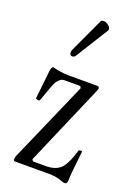

<svg xmlns="http://www.w3.org/2000/svg" viewBox="-135 -734 565 803"><g transform="rotate(20 147.5 -332.5)"><path d="M126 -508Q120 -496 111 -495Q102 -494 98.5 -501.5Q95 -509 100 -521L170 -672Q173 -679 183 -679Q195 -679 206.5 -668.5Q218 -658 214 -649ZM260 14Q253 14 233 6Q209 0 196 0H34Q28 0 28 -9Q28 -13 30 -21L188 -382L183 -390H112Q94 -390 79 -366Q74 -359 45 -277Q44 -273 35.5 -274.5Q27 -276 27 -279L41 -408Q44 -425 51 -425Q91 -415 123 -415H250Q259 -415 259 -407Q259 -402 256 -396L100 -34L105 -26H163Q204 -26 226.5 -46.5Q249 -67 269 -134Q270 -136 274 -136.5Q278 -137 281 -136.5Q284 -136 284 -134Q272 -32 272 -5Q272 14 260 14Z"/></g></svg>

Font: Junicode Cond Light
Style: Regular
Weight: 300
Width: 3
Designer: Peter S. Baker
Version: Version 2.201